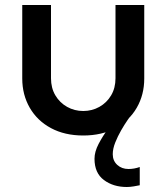

<svg xmlns="http://www.w3.org/2000/svg" viewBox="-20 -530 666 768"><path d="M313 12Q239 12 184 -17.5Q129 -47 99 -99Q69 -151 69 -216V-510H184V-217Q184 -178 201.5 -148.5Q219 -119 248.5 -102.5Q278 -86 313 -86Q348 -86 377.5 -102.5Q407 -119 424.5 -148.5Q442 -178 442 -217V-510H557V-216Q557 -151 527 -99Q497 -47 442 -17.5Q387 12 313 12ZM487 218Q433 218 395.5 190Q358 162 358 105Q358 77 374.5 45.5Q391 14 412.5 -15Q434 -44 451.5 -63.5Q469 -83 472 -86L503 -68Q501 -65 489.5 -48.5Q478 -32 464.5 -8.5Q451 15 441 40Q431 65 431 87Q431 113 449 129.5Q467 146 494 146Q505 146 516.5 144Q528 142 539 138V211Q530 213 515 215.5Q500 218 487 218Z"/></svg>

Font: MuseoModerno Thin Medium
Style: Regular
Weight: 500
Version: Version 1.003